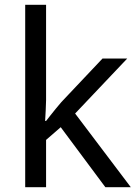

<svg xmlns="http://www.w3.org/2000/svg" viewBox="-20 -780 574 800"><path d="M172 -363Q172 -347 170.5 -321Q169 -295 168 -276H172Q178 -284 190 -299Q202 -314 214.5 -329.5Q227 -345 236 -355L407 -536H510L293 -307L525 0H419L233 -250L172 -197V0H85V-760H172Z"/></svg>

Font: Noto Sans Old Sogdian
Style: Regular
Weight: 400
Designer: Monotype Design Team
Foundry: Monotype Imaging Inc.
Version: Version 2.002; ttfautohint (v1.8.4.7-5d5b)